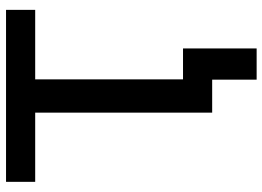

<svg xmlns="http://www.w3.org/2000/svg" viewBox="-140 -600 891 652"><g transform="rotate(-90 306.0 -274.5)"><path d="M467 -99H362V-601H598V-700H14V-601H249V0H361V151H467Z"/></g></svg>

Font: Montserrat-Alt1 SemBd
Style: Regular
Weight: 600
Designer: Differentunic
Foundry: Differentunic
Version: Version 7.222